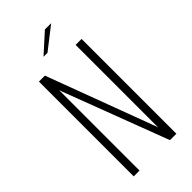

<svg xmlns="http://www.w3.org/2000/svg" viewBox="-242 -830 888 888"><g transform="rotate(-45 202.5 -385.5)"><path d="M63 0V-620H102L301 -87L302 -82L303 -80V-620H342V0H300L104 -517L102 -524H101V0ZM159 -686 253 -771H294L185 -686Z"/></g></svg>

Font: Smooch Sans Light
Style: Regular
Weight: 300
Designer: Robert E. Leuschke
Foundry: Robert E. Leuschke
Version: Version 1.010; ttfautohint (v1.8.3)